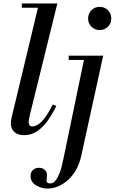

<svg xmlns="http://www.w3.org/2000/svg" viewBox="-20 -774 668 1118"><path d="M120 13Q83 13 63 -6Q43 -25 43 -56Q43 -64 44.5 -72Q46 -80 47 -87L207 -754H314L152 -97Q149 -84 148 -76Q147 -68 147 -63Q147 -38 169 -38Q195 -38 223.5 -67Q252 -96 288 -166L308 -157Q288 -115 261 -76Q234 -37 199.5 -12Q165 13 120 13ZM107 -729V-754H302V-729ZM257 324Q220 324 189 304.5Q158 285 158 251Q158 228 172 215.5Q186 203 207 203Q229 203 241.5 216Q254 229 254 246Q254 253 252.5 262.5Q251 272 251 278Q251 294 273 294Q279 294 287.5 290.5Q296 287 306 274Q316 261 327.5 232Q339 203 349 152L474 -450H581L453 134Q443 180 422.5 215.5Q402 251 375 275Q348 299 317.5 311.5Q287 324 257 324ZM380 -425V-450H569V-425ZM560 -599Q532 -599 512.5 -618.5Q493 -638 493 -666Q493 -695 512.5 -714.5Q532 -734 560 -734Q589 -734 608.5 -714.5Q628 -695 628 -666Q628 -638 608.5 -618.5Q589 -599 560 -599Z"/></svg>

Font: Libre Bodoni
Style: Italic
Weight: 400
Italic angle: -13°
Designer: Pablo Impallari, Rodrigo Fuenzalida
Foundry: Impallari Type
Version: Version 2.005;gftools[0.9.23]